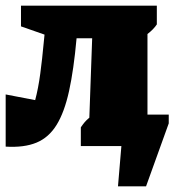

<svg xmlns="http://www.w3.org/2000/svg" viewBox="-24 -515 615 677"><path d="M-4 2V-182L100 -162Q111 -203 118 -255.5Q125 -308 130 -363L133 -393L50 -422V-495H529V-429Q518 -412 496 -395V-111H571V-80L491 142H392L404 0H261V-66Q267 -75 274 -83.5Q281 -92 291 -100L301 -380H246Q236 -269 219.5 -194Q203 -119 175.5 -74.5Q148 -30 104.5 -12Q61 6 -4 2Z"/></svg>

Font: Piazzolla Black
Style: Regular
Weight: 900
Designer: Juan Pablo del Peral
Foundry: Huerta Tipografica
Version: Version 1.330